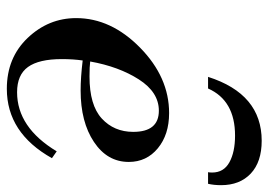

<svg xmlns="http://www.w3.org/2000/svg" viewBox="-132 -641 786 562"><g transform="rotate(90 261.0 -360.0)"><path d="M311 -462Q374 -462 414 -429Q454 -396 454 -344Q454 -281 395.5 -242Q337 -203 245 -203Q207 -203 157 -209Q153 -181 153 -148Q153 -81 176 -49Q199 -17 250 -17Q353 -17 423 -133L443 -119Q369 13 240 13Q149 13 91 -48Q33 -109 33 -190Q33 -292 119.5 -377Q206 -462 311 -462ZM304 -432Q250 -432 212.5 -373.5Q175 -315 160 -231Q174 -229 204 -229Q288 -229 327 -265Q366 -301 366 -357Q366 -432 304 -432ZM518 -576H484Q485 -580 485 -588Q485 -622 455 -638.5Q425 -655 377 -655Q274 -655 239 -576H205Q255 -733 392 -733Q454 -733 488 -701Q522 -669 522 -614Q522 -593 518 -576Z"/></g></svg>

Font: Libre Bodoni
Style: Italic
Weight: 400
Italic angle: -13°
Designer: Pablo Impallari, Rodrigo Fuenzalida
Foundry: Pablo Impallari, Rodrigo Fuenzalida
Version: Version 1.001